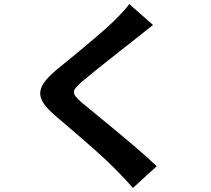

<svg xmlns="http://www.w3.org/2000/svg" viewBox="-20 -844 1040 946"><path d="M734 -721Q679 -678 647 -652Q596 -611 572 -593Q442 -491 383 -441Q362 -422 353 -411Q344 -400 344 -390Q344 -380 353 -368.5Q362 -357 385 -337L459 -276Q565 -189 633.5 -131Q702 -73 752 -25L635 82Q593 34 548 -11Q511 -49 444 -108.5Q377 -168 271 -258L249 -277Q213 -308 195.5 -334Q178 -360 178 -384Q178 -410 197.5 -437.5Q217 -465 257 -499Q473 -674 540 -739Q601 -800 617 -824Z"/></svg>

Font: Sinter Bold
Style: Regular
Weight: 700
Foundry: Adobe & rsms
Version: Version 1.000